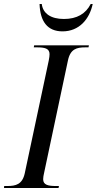

<svg xmlns="http://www.w3.org/2000/svg" viewBox="-42 -941 484 961"><path d="M271 -784C354 -784 406 -845 422 -921H412C387 -872 343 -846 278 -846C213 -846 173 -873 167 -921H156C159 -834 195 -784 271 -784ZM-22 0H251L253 -10H238C200 -10 174 -15 174 -44C174 -51 176 -66 179 -77L298 -638C310 -696 342 -704 385 -704H401L403 -714H129L127 -704H143C181 -704 206 -699 206 -670C206 -664 205 -651 202 -638L82 -74C70 -18 37 -10 -5 -10H-21Z"/></svg>

Font: Noto Serif Display SemiCondensed
Style: Italic
Weight: 400
Width: 4
Italic angle: -12°
Designer: Monotype Design Team
Foundry: Monotype Imaging Inc.
Version: Version 2.009